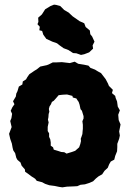

<svg xmlns="http://www.w3.org/2000/svg" viewBox="-20 -785 562 825"><path d="M248 20 234 18 215 14 192 11 174 5 161 -2 138 -8 131 -17 114 -28 101 -38 88 -47 87 -57 73 -73 68 -87 55 -98 50 -107 45 -127 37 -139 34 -151 31 -168 24 -188 19 -210 30 -239 24 -265 29 -277 32 -296 26 -309 33 -324 42 -337 36 -350 48 -370 50 -383 55 -393 61 -413 76 -422 78 -435 92 -444 97 -453 106 -466 128 -481 138 -487 153 -499 181 -505 189 -508 207 -517H224L246 -518L280 -514L301 -520L316 -511L341 -507L360 -503L369 -493L388 -486L401 -478L414 -471L424 -458L434 -445L444 -426L448 -416L465 -399L461 -385L475 -373L477 -364L483 -349L486 -327L495 -311L488 -292L490 -269L498 -250L492 -220L495 -203L492 -189L484 -167V-153L483 -135L475 -115L471 -99L456 -91L449 -79L443 -64L429 -51L419 -36L403 -27L392 -18L380 -6L364 1L345 7L326 9L312 15L293 16L268 17ZM266 -125 289 -132 303 -137 311 -144 320 -152 325 -166 328 -179 327 -189 330 -197 334 -209 335 -222 336 -231V-249L334 -264L339 -276V-286L332 -309L326 -316L322 -335L318 -347L313 -354L308 -362L293 -366L291 -373L268 -379L249 -378L232 -376L220 -362L211 -352L203 -347L199 -337L193 -328L190 -317L192 -305L189 -295L188 -281L186 -271L189 -259L185 -240V-222L191 -212V-197L196 -186L198 -173V-159L208 -152L211 -142L231 -136L243 -132L256 -131ZM328 -549 308 -556 294 -557 274 -570 253 -578 235 -591 225 -599 205 -606 179 -618 166 -636 161 -652 149 -655 151 -670 141 -681 145 -691 144 -709 160 -723 174 -745 197 -759 212 -765 221 -764 239 -759 256 -742 275 -731 292 -715 322 -694 342 -685 348 -669 366 -654 368 -638 376 -628 386 -606 378 -590 380 -576 363 -560 342 -552Z"/></svg>

Font: Winky Rough
Style: Bold
Weight: 700
Designer: Simon Atzbach
Foundry: typofactur
Version: Version 1.206; ttfautohint (v1.8.4.7-5d5b)